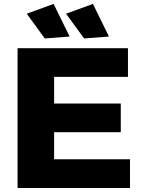

<svg xmlns="http://www.w3.org/2000/svg" viewBox="-20 -942 715 962"><path d="M68 -700.6H621.1V-556.7H251.1V-423.1H585.1V-279.7H251.1V-143.9H631.4V0H68ZM445.6 -922.4 525.9 -758.9 401.3 -749.3 311 -873.3ZM248.6 -922.4 328.9 -758.9 204.3 -749.3 114 -873.3Z"/></svg>

Font: Alexandria
Style: Regular
Weight: 400
Designer: Mohamed Gaber
Foundry: Kief Type Foundry
Version: Version 5.100